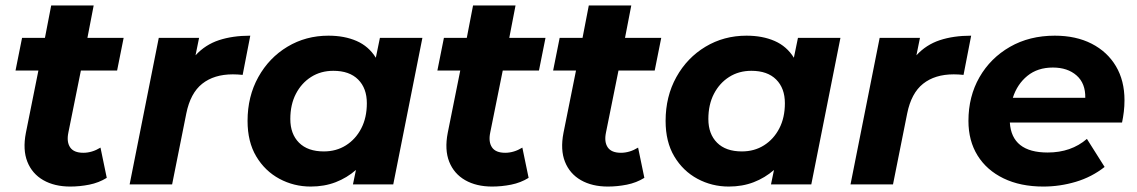

<svg xmlns="http://www.w3.org/2000/svg" viewBox="-20 -677 4174 705"><path d="M238 8Q180 8 139 -15.5Q98 -39 80.5 -83Q63 -127 75 -189L121 -418H37L61 -538H145L168 -657H324L301 -538H434L410 -418H277L231 -190Q224 -156 237.5 -136Q251 -116 286 -116Q318 -116 349 -135L372 -24Q343 -6 308 1Q273 8 238 8Z M456 0 563 -538H711L698 -474Q734 -513 784 -529.5Q834 -546 899 -546L871 -402Q861 -403 852.5 -403.5Q844 -404 835 -404Q766 -404 722.5 -369.5Q679 -335 664 -260L612 0Z M1121 8Q1059 8 1006 -20.5Q953 -49 921 -102.5Q889 -156 889 -233Q889 -323 928.5 -394Q968 -465 1035.5 -505.5Q1103 -546 1186 -546Q1245 -546 1289.5 -526.5Q1334 -507 1360 -465L1375 -538H1531L1424 0H1276L1287 -53Q1254 -24 1212.5 -8Q1171 8 1121 8ZM1169 -121Q1215 -121 1250.5 -143.5Q1286 -166 1306.5 -205.5Q1327 -245 1327 -298Q1327 -353 1295 -385Q1263 -417 1204 -417Q1158 -417 1122.5 -394.5Q1087 -372 1066.5 -332.5Q1046 -293 1046 -240Q1046 -185 1078 -153Q1110 -121 1169 -121Z M1787 8Q1729 8 1688 -15.5Q1647 -39 1629.5 -83Q1612 -127 1624 -189L1670 -418H1586L1610 -538H1694L1717 -657H1873L1850 -538H1983L1959 -418H1826L1780 -190Q1773 -156 1786.5 -136Q1800 -116 1835 -116Q1867 -116 1898 -135L1921 -24Q1892 -6 1857 1Q1822 8 1787 8Z M2212 8Q2154 8 2113 -15.5Q2072 -39 2054.5 -83Q2037 -127 2049 -189L2095 -418H2011L2035 -538H2119L2142 -657H2298L2275 -538H2408L2384 -418H2251L2205 -190Q2198 -156 2211.5 -136Q2225 -116 2260 -116Q2292 -116 2323 -135L2346 -24Q2317 -6 2282 1Q2247 8 2212 8Z M2656 8Q2594 8 2541 -20.5Q2488 -49 2456 -102.5Q2424 -156 2424 -233Q2424 -323 2463.5 -394Q2503 -465 2570.5 -505.5Q2638 -546 2721 -546Q2780 -546 2824.5 -526.5Q2869 -507 2895 -465L2910 -538H3066L2959 0H2811L2822 -53Q2789 -24 2747.5 -8Q2706 8 2656 8ZM2704 -121Q2750 -121 2785.5 -143.5Q2821 -166 2841.5 -205.5Q2862 -245 2862 -298Q2862 -353 2830 -385Q2798 -417 2739 -417Q2693 -417 2657.5 -394.5Q2622 -372 2601.5 -332.5Q2581 -293 2581 -240Q2581 -185 2613 -153Q2645 -121 2704 -121Z M3103 0 3210 -538H3358L3345 -474Q3381 -513 3431 -529.5Q3481 -546 3546 -546L3518 -402Q3508 -403 3499.5 -403.5Q3491 -404 3482 -404Q3413 -404 3369.5 -369.5Q3326 -335 3311 -260L3259 0Z M3811 8Q3727 8 3665 -22Q3603 -52 3569.5 -106Q3536 -160 3536 -233Q3536 -323 3576.5 -393.5Q3617 -464 3688.5 -505Q3760 -546 3853 -546Q3931 -546 3988.5 -516.5Q4046 -487 4077.5 -434Q4109 -381 4109 -309Q4109 -287 4106.5 -266.5Q4104 -246 4100 -227H3688Q3695 -117 3827 -117Q3913 -117 3971 -167L4036 -64Q3989 -27 3930.5 -9.5Q3872 8 3811 8ZM3699 -318H3965Q3966 -371 3933 -400Q3900 -429 3846 -429Q3790 -429 3752.5 -398.5Q3715 -368 3699 -318Z"/></svg>

Font: Montserrat
Style: Bold Italic
Weight: 700
Italic angle: -11.3°
Designer: Julieta Ulanovsky
Foundry: Julieta Ulanovsky
Version: Version 9.000; ttfautohint (v1.8.4.7-5d5b)